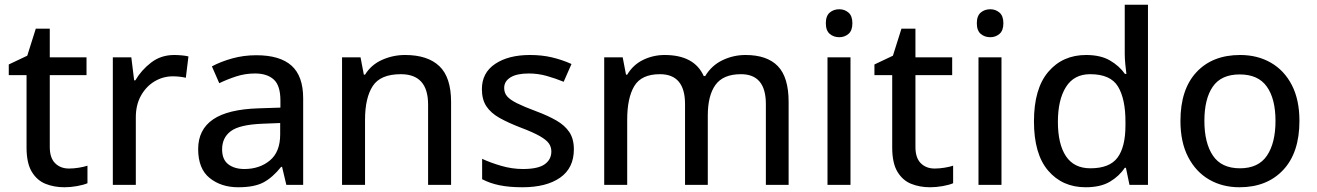

<svg xmlns="http://www.w3.org/2000/svg" viewBox="-20 -780 5554 810"><path d="M271 -69Q291 -69 312.5 -72.5Q334 -76 349 -81V-7Q333 0 305.5 5Q278 10 252 10Q208 10 172 -4.5Q136 -19 114 -55.5Q92 -92 92 -158V-463H17V-508L95 -545L131 -659H190V-538H345V-463H190V-160Q190 -114 212.5 -91.5Q235 -69 271 -69Z M715 -548Q729 -548 746 -546.5Q763 -545 775 -542L764 -452Q737 -458 709 -458Q668 -458 632.5 -437Q597 -416 575 -377Q553 -338 553 -285V0H456V-538H534L546 -441H551Q576 -484 617.5 -516Q659 -548 715 -548Z M1061 -547Q1161 -547 1210 -503Q1259 -459 1259 -365V0H1188L1170 -76H1166Q1130 -31 1091.5 -10.5Q1053 10 985 10Q913 10 864.5 -29Q816 -68 816 -151Q816 -233 878.5 -276Q941 -319 1071 -323L1163 -326V-356Q1163 -419 1135 -444.5Q1107 -470 1056 -470Q1014 -470 976 -457.5Q938 -445 905 -429L874 -500Q911 -520 959.5 -533.5Q1008 -547 1061 -547ZM1086 -258Q990 -254 953.5 -226.5Q917 -199 917 -150Q917 -107 943 -87Q969 -67 1011 -67Q1075 -67 1118.5 -103Q1162 -139 1162 -213V-261Z M1689 -548Q1784 -548 1833.5 -501Q1883 -454 1883 -350V0H1786V-339Q1786 -467 1671 -467Q1585 -467 1552.5 -417Q1520 -367 1520 -275V0H1423V-538H1501L1515 -465H1520Q1546 -507 1592 -527.5Q1638 -548 1689 -548Z M2401 -150Q2401 -71 2343 -30.5Q2285 10 2184 10Q2128 10 2087 1.5Q2046 -7 2014 -24V-110Q2048 -94 2094 -80.5Q2140 -67 2186 -67Q2250 -67 2278 -87Q2306 -107 2306 -141Q2306 -160 2295.5 -175Q2285 -190 2257 -206Q2229 -222 2176 -242Q2124 -262 2087.5 -282.5Q2051 -303 2032 -331.5Q2013 -360 2013 -404Q2013 -473 2069 -510.5Q2125 -548 2216 -548Q2266 -548 2308.5 -538Q2351 -528 2391 -510L2358 -435Q2324 -449 2287 -459.5Q2250 -470 2211 -470Q2160 -470 2133.5 -453.5Q2107 -437 2107 -409Q2107 -388 2119.5 -373.5Q2132 -359 2161 -344.5Q2190 -330 2241 -311Q2292 -292 2327.5 -271.5Q2363 -251 2382 -222.5Q2401 -194 2401 -150Z M3125 -548Q3216 -548 3261.5 -501Q3307 -454 3307 -350V0H3211V-341Q3211 -467 3106 -467Q3031 -467 2998.5 -422Q2966 -377 2966 -293V0H2870V-341Q2870 -467 2764 -467Q2686 -467 2656 -417Q2626 -367 2626 -275V0H2529V-538H2607L2621 -465H2626Q2651 -507 2693.5 -527.5Q2736 -548 2784 -548Q2909 -548 2949 -459H2955Q2982 -504 3028 -526Q3074 -548 3125 -548Z M3521 -741Q3543 -741 3559.5 -727Q3576 -713 3576 -682Q3576 -651 3559.5 -637Q3543 -623 3521 -623Q3497 -623 3480.5 -637Q3464 -651 3464 -682Q3464 -713 3480.5 -727Q3497 -741 3521 -741ZM3568 -538V0H3471V-538Z M3923 -69Q3943 -69 3964.5 -72.5Q3986 -76 4001 -81V-7Q3985 0 3957.5 5Q3930 10 3904 10Q3860 10 3824 -4.5Q3788 -19 3766 -55.5Q3744 -92 3744 -158V-463H3669V-508L3747 -545L3783 -659H3842V-538H3997V-463H3842V-160Q3842 -114 3864.5 -91.5Q3887 -69 3923 -69Z M4158 -741Q4180 -741 4196.5 -727Q4213 -713 4213 -682Q4213 -651 4196.5 -637Q4180 -623 4158 -623Q4134 -623 4117.5 -637Q4101 -651 4101 -682Q4101 -713 4117.5 -727Q4134 -741 4158 -741ZM4205 -538V0H4108V-538Z M4560 10Q4462 10 4402 -60Q4342 -130 4342 -268Q4342 -406 4402.5 -477Q4463 -548 4562 -548Q4623 -548 4662.5 -525Q4702 -502 4726 -468H4732Q4730 -482 4727.5 -508Q4725 -534 4725 -552V-760H4823V0H4745L4730 -72H4725Q4702 -37 4662.5 -13.5Q4623 10 4560 10ZM4580 -70Q4661 -70 4694.5 -115Q4728 -160 4728 -251V-267Q4728 -363 4696.5 -415Q4665 -467 4579 -467Q4511 -467 4477 -413Q4443 -359 4443 -266Q4443 -172 4477 -121Q4511 -70 4580 -70Z M5462 -270Q5462 -136 5393.5 -63Q5325 10 5209 10Q5137 10 5081 -22.5Q5025 -55 4992.5 -117.5Q4960 -180 4960 -270Q4960 -403 5027.5 -475.5Q5095 -548 5212 -548Q5285 -548 5341.5 -515.5Q5398 -483 5430 -421Q5462 -359 5462 -270ZM5061 -270Q5061 -177 5097 -123.5Q5133 -70 5211 -70Q5289 -70 5325 -123.5Q5361 -177 5361 -270Q5361 -363 5324.5 -414.5Q5288 -466 5210 -466Q5132 -466 5096.5 -414.5Q5061 -363 5061 -270Z"/></svg>

Font: Noto Sans Kayah Li Medium
Style: Regular
Weight: 500
Designer: Monotype Design Team, Sérgio Martins
Foundry: Monotype Imaging Inc.
Version: Version 2.002; ttfautohint (v1.8.4.7-5d5b)